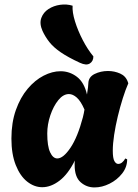

<svg xmlns="http://www.w3.org/2000/svg" viewBox="-20 -816 604 841"><path d="M394 5Q359 5 333 -18Q307 -41 307 -93Q307 -98 307 -103Q307 -108 308 -113Q278 -53 240.5 -24.5Q203 4 165 4Q130 4 99 -20.5Q68 -45 49 -93Q30 -141 30 -209Q30 -279 49.5 -334Q69 -389 101 -427Q133 -465 171 -484.5Q209 -504 245 -504Q285 -504 317 -479.5Q349 -455 361 -402Q364 -419 365.5 -433Q367 -447 367 -452Q368 -479 394.5 -492Q421 -505 453 -505Q481 -505 506 -494Q531 -483 540 -457L542 -451Q530 -424 518 -386Q506 -348 496 -306.5Q486 -265 480 -225.5Q474 -186 474 -156Q474 -123 481 -110.5Q488 -98 498 -98Q515 -98 529 -122L537 -118Q537 -84 515 -56Q493 -28 460 -11.5Q427 5 394 5ZM231 -122Q257 -122 288.5 -168.5Q320 -215 343 -302Q345 -311 347 -319.5Q349 -328 350 -336Q334 -373 316.5 -388.5Q299 -404 282 -404Q257 -404 235.5 -377.5Q214 -351 200.5 -311Q187 -271 187 -231Q187 -176 199.5 -149Q212 -122 231 -122ZM330 -541Q278 -565 246 -587Q214 -609 196 -632Q178 -655 166 -681Q152 -713 161 -737.5Q170 -762 192.5 -776.5Q215 -791 243.5 -795Q272 -799 298 -791Q296 -763 308.5 -722.5Q321 -682 342.5 -640.5Q364 -599 389 -569Q389 -548 373.5 -538Q358 -528 330 -541Z"/></svg>

Font: Agbalumo
Style: Regular
Weight: 400
Designer: Raphael Alegbeleye
Foundry: Sorkin Type Co.
Version: Version 1.000; ttfautohint (v1.8.4)